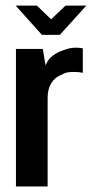

<svg xmlns="http://www.w3.org/2000/svg" viewBox="-20 -671 331 691"><path d="M37.4 0V-495H134.1L143.9 -435.8Q152.8 -458.2 170.9 -471.4Q189 -484.6 209.1 -490.4Q241.6 -504 278 -497V-409.1Q276.1 -409.8 262.6 -411.3Q249.1 -412.8 232.1 -411.6Q215 -410.4 203 -402.6Q178 -393.7 164.7 -372Q151.4 -350.3 151.4 -318.8V0ZM130.8 -545.6 36.3 -650.8H112.8L164 -601.5L215.7 -650.8H290.6L195.4 -545.6Z"/></svg>

Font: Alumni Sans SC Thin
Style: Regular
Weight: 100
Designer: Robert E. Leuschke
Foundry: Robert E. Leuschke
Version: Version 1.018